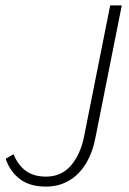

<svg xmlns="http://www.w3.org/2000/svg" viewBox="-20 -679 476 711"><path d="M150 12Q90 12 53.5 -16Q17 -44 1 -91L30 -108Q47 -67 76 -46Q105 -25 151 -25Q208 -25 243.5 -67Q279 -109 292 -177L388 -659H431L334 -172Q324 -117 299.5 -75.5Q275 -34 237 -11Q199 12 150 12Z"/></svg>

Font: Source Sans 3 ExtraLight Light
Style: Italic
Weight: 300
Italic angle: -11°
Version: Version 3.052;hotconv 1.1.0;makeotfexe 2.6.0